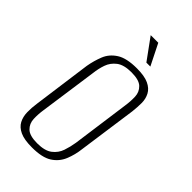

<svg xmlns="http://www.w3.org/2000/svg" viewBox="-204 -689 752 752"><g transform="rotate(45 172.0 -313.0)"><path d="M137 7Q94 7 70.5 -4Q47 -15 37 -34Q27 -53 26.5 -77.5Q26 -102 30 -129L63 -371Q69 -405 81 -435Q93 -465 122.5 -484Q152 -503 209 -503Q251 -503 274.5 -492Q298 -481 308 -462Q318 -443 318 -420Q318 -397 315 -371L281 -129Q277 -93 264 -61.5Q251 -30 222 -11.5Q193 7 137 7ZM140 -19Q182 -19 203.5 -35.5Q225 -52 233.5 -77Q242 -102 246 -128L279 -368Q283 -395 282 -419.5Q281 -444 264 -460.5Q247 -477 205 -477Q163 -477 141.5 -460.5Q120 -444 111.5 -419.5Q103 -395 100 -368L66 -128Q62 -102 63 -77Q64 -52 81 -35.5Q98 -19 140 -19ZM219 -545 155 -633H197L241 -545Z"/></g></svg>

Font: Alumni Sans ExtraLight
Style: Italic
Weight: 250
Italic angle: -8°
Version: Version 1.016